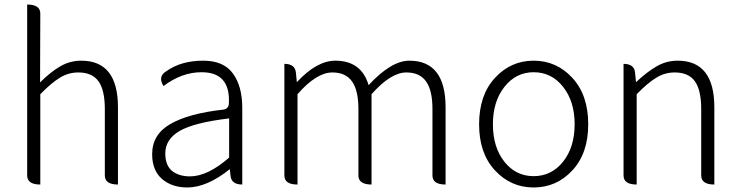

<svg xmlns="http://www.w3.org/2000/svg" viewBox="-20 -815 3267 848"><path d="M158 0Q100 0 100 -40V-795Q158 -795 158 -755L157 -451Q203 -497 246 -522Q289 -547 339 -547Q501 -547 501 -341V0Q443 0 443 -40V-333Q443 -417 415 -456Q387 -495 326 -495Q282 -495 245 -472Q208 -450 158 -399V0Z M807 13Q739 13 695 -25Q652 -63 652 -134Q652 -221 732 -267Q813 -314 967 -331Q992 -335 991 -363Q996 -496 870 -496Q783 -496 702 -435Q676 -477 714 -500Q779 -547 878 -547Q968 -547 1009 -490Q1050 -434 1050 -338V0Q1001 0 998 -40L995 -68Q894 13 807 13ZM819 -36Q897 -36 992 -119V-292Q839 -274 774 -237Q710 -200 710 -137Q710 -85 740 -60Q771 -36 819 -36Z M1294 0Q1236 0 1236 -40V-533Q1284 -533 1287 -493L1291 -452Q1379 -547 1461 -547Q1576 -547 1608 -439Q1708 -547 1788 -547Q1948 -547 1948 -341V0Q1890 0 1890 -40V-333Q1890 -416 1862 -455Q1834 -495 1775 -495Q1706 -495 1621 -399V0Q1563 0 1563 -40V-333Q1563 -416 1535 -455Q1507 -495 1448 -495Q1378 -495 1294 -399V0Z M2096 -266Q2096 -395 2166 -471Q2236 -547 2337 -547Q2438 -547 2508 -471Q2578 -395 2578 -266Q2578 -138 2508 -62.5Q2438 13 2337 13Q2236 13 2166 -62.5Q2096 -138 2096 -266ZM2337 -496Q2259 -496 2208 -431.5Q2157 -367 2157 -266Q2157 -165 2207.5 -101Q2258 -37 2337 -37Q2416 -37 2467 -101Q2518 -165 2518 -266Q2518 -367 2467 -431.5Q2416 -496 2337 -496Z M2792 0Q2734 0 2734 -40V-533Q2782 -533 2785 -493L2789 -452Q2838 -498 2880 -522Q2923 -547 2973 -547Q3135 -547 3135 -341V0Q3077 0 3077 -40V-333Q3077 -417 3049 -456Q3021 -495 2960 -495Q2916 -495 2879 -472Q2842 -450 2792 -399V0Z"/></svg>

Font: Swei Half Moon CJK SC
Style: Light
Weight: 300
Version: Version 2.071